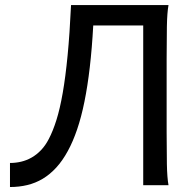

<svg xmlns="http://www.w3.org/2000/svg" viewBox="-20 -733 758 760"><path d="M349.1 -632.3Q344.2 -542 335.4 -466.8Q326.7 -391.6 314.2 -330.3Q301.8 -269 285.2 -220.5Q268.6 -171.9 248.5 -135.3Q227.5 -96.7 202.6 -69.6Q177.7 -42.5 149.2 -25.4Q120.6 -8.3 88.1 -0.5Q55.7 7.3 19.5 7.3V-87.9Q42 -87.9 63.7 -93Q85.4 -98.1 105.2 -109.4Q125 -120.6 142.3 -138.7Q159.7 -156.7 173.3 -183.1Q189.5 -213.9 203.4 -258.1Q217.3 -302.2 228.3 -365.2Q239.3 -428.2 247.6 -513.7Q255.9 -599.1 261.2 -712.9H647Q641.6 -683.6 640.6 -628.2Q639.6 -572.8 639.6 -500.5V-210Q639.6 -137.2 640.6 -83.3Q641.6 -29.3 647 0H546.9V-632.3Z"/></svg>

Font: Andika CyrE
Style: Regular
Weight: 400
Designer: Victor Gaultney, Annie Olsen, Julie Remington, Don Collingsworth, Eric Hays, Becca Hirsbrunner
Foundry: SIL International
Version: Version 5.000